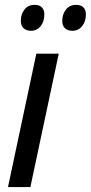

<svg xmlns="http://www.w3.org/2000/svg" viewBox="-20 -754 366 774"><path d="M12.2 0 126.5 -537.6H216.8L102.5 0ZM272 -629.9Q252.9 -629.9 241.9 -640.1Q231 -650.4 231 -670.4Q231 -696.3 245.6 -715.3Q260.3 -734.4 287.1 -734.4Q305.7 -734.4 315.9 -724.6Q326.2 -714.8 326.2 -695.8Q326.2 -666.5 310.8 -648.2Q295.4 -629.9 272 -629.9ZM105 -629.9Q86.4 -629.9 75.2 -640.1Q64 -650.4 64 -670.4Q64 -696.3 78.4 -715.3Q92.8 -734.4 120.1 -734.4Q132.3 -734.4 140.9 -730Q149.4 -725.6 154.1 -717Q158.7 -708.5 158.7 -695.8Q158.7 -666.5 143.6 -648.2Q128.4 -629.9 105 -629.9Z"/></svg>

Font: Open Sans SemiCondensed Medium
Style: Italic
Weight: 500
Width: 4
Italic angle: -12°
Designer: Monotype Design Team
Foundry: Monotype Imaging Inc.
Version: Version 3.000